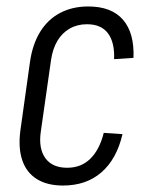

<svg xmlns="http://www.w3.org/2000/svg" viewBox="-20 -567 459 594"><path d="M175 7Q126 7 94 -13Q62 -33 49 -71Q36 -109 43 -163L73 -377Q81 -431 104.5 -469Q128 -507 166 -527Q204 -547 253 -547Q325 -547 360.5 -506Q396 -465 393 -388L333 -384Q335 -436 314 -464Q293 -492 249 -492Q219 -492 195.5 -478.5Q172 -465 157.5 -440.5Q143 -416 138 -382L106 -158Q99 -107 120.5 -77.5Q142 -48 188 -48Q231 -48 259.5 -76Q288 -104 301 -156L359 -152Q341 -75 294 -34Q247 7 175 7Z"/></svg>

Font: Pathway Extreme Condensed ExtraLight
Style: Italic
Weight: 250
Width: 3
Italic angle: -8°
Version: Version 1.001;gftools[0.9.26]